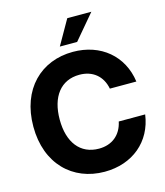

<svg xmlns="http://www.w3.org/2000/svg" viewBox="-136 -1047 999 1162"><g transform="rotate(-15 363.5 -466.5)"><path d="M375.5 11.7C550.3 11.7 678.2 -95.2 700.7 -260.3H535.2C518.1 -179.2 460 -132.3 377.9 -132.3C260.7 -132.3 192.9 -220.7 192.9 -363.3C192.9 -506.3 260.7 -595.2 377.9 -595.2C460.4 -595.2 519 -547.9 534.7 -466.3H700.7C678.2 -631.3 550.3 -739.3 375.5 -739.3C175.8 -739.3 27.8 -598.6 27.8 -363.3C27.8 -129.9 175.8 11.7 375.5 11.7ZM308.1 -790.5H416.5L546.9 -944.8H396Z"/></g></svg>

Font: Raveo Display
Style: Bold
Weight: 700
Designer: Jakub Foglar, Rasmus Andersson (Inter)
Foundry: Jakubfoglar.com
Version: Version 1.100;Glyphs 3.2.3 (3260)